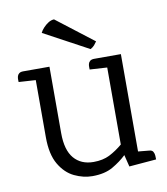

<svg xmlns="http://www.w3.org/2000/svg" viewBox="-80 -757 732 840"><g transform="rotate(-10 286.0 -337.5)"><path d="M478.1 -56.7 527 -52Q539.5 -51.2 544.1 -43.3Q548.7 -35.5 549.3 -25.6Q549.9 -15.7 549.9 -8.7L429.3 1.3L416.2 -51.5Q390.5 -26.7 354.6 -5.9Q318.6 15 263.3 15Q223.6 15 183.8 -3.9Q144.1 -22.8 117.9 -67.4Q91.7 -111.9 91.7 -187.9V-441.9L16.3 -446.6Q16.3 -450.6 16 -457.3Q15.7 -463.9 17.6 -471.4Q19.4 -478.9 25.7 -484Q32.1 -489.2 43.7 -489.2H160.8V-193.9Q160.8 -118.9 192.2 -82Q223.6 -45.2 279.1 -45.2Q320.9 -45.2 350.8 -60.5Q380.7 -75.8 409.1 -99.7V-441.9L331.8 -446.6Q331.8 -450.6 331.6 -457.3Q331.3 -463.9 333.1 -471.4Q334.9 -478.9 341.2 -484Q347.6 -489.2 359.3 -489.2H478.1ZM153.2 -640.7 351.5 -533.8Q362.4 -539.7 369.2 -547.5Q375.9 -555.4 380.9 -563L216.3 -689.7Q203.2 -689.1 190.9 -681.3Q178.7 -673.6 168.5 -662.6Q158.2 -651.7 153.2 -640.7Z"/></g></svg>

Font: Karma Variable Light
Style: Regular
Weight: 300
Designer: Joana Correia
Foundry: Indian Type Foundry
Version: Version 3.000